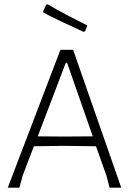

<svg xmlns="http://www.w3.org/2000/svg" viewBox="-20 -870 607 890"><path d="M201 -850Q274 -807 385 -752L375 -726L368 -722Q243 -779 182 -811L180 -818L194 -848ZM319 -639 542 0H488L474 -54L425 -192L274 -194L137 -192L85 -56L70 0H16L260 -639ZM285 -579 155 -238 280 -237 410 -238 291 -579Z"/></svg>

Font: Alegreya Sans SC Light
Style: Regular
Weight: 300
Designer: Juan Pablo del Peral
Foundry: Huerta Tipografica
Version: Version 2.007